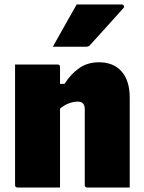

<svg xmlns="http://www.w3.org/2000/svg" viewBox="-20 -834 640 854"><path d="M247 0H58Q47 0 47 -11V-547H236Q247 -547 247 -536V-461H267Q296 -506 333 -531.5Q370 -557 420 -557Q485 -557 521 -516Q557 -475 557 -399V0H368Q357 0 357 -11V-349Q357 -382 326 -382Q308 -382 288 -375Q268 -368 247 -351ZM321 -814H522Q528 -814 531 -808.5Q534 -803 529 -798Q491 -755 457.5 -718.5Q424 -682 380 -633Q375 -626 361 -626H215Q241 -673 267.5 -719.5Q294 -766 321 -814Z"/></svg>

Font: Recursive Mn Lnr St Blk
Style: Regular
Weight: 900
Monospace: yes
Version: Version 1.079;hotconv 1.0.112;makeotfexe 2.5.65598; ttfautoh